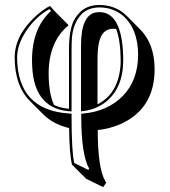

<svg xmlns="http://www.w3.org/2000/svg" viewBox="-20 -459 685 773"><path d="M373.5 64.5Q373.5 220.2 404.8 272Q406.7 274.9 407.7 276.4L395.5 294.4L326.7 260.7L270 204.1Q259.3 161.6 258.3 56.6Q194.8 41.5 155.8 2.9L99.1 -53.7Q39.6 -114.7 39.1 -227.1Q39.1 -317.4 126 -396Q155.8 -422.4 181.2 -435.1L200.2 -414.1L256.3 -357.4Q175.8 -291.5 175.8 -161.6Q176.3 -81.1 197.8 -36.1Q224.1 -23.9 257.8 -21V-259.8Q257.8 -346.2 282.2 -385.3Q291 -398.9 303.2 -411.1Q333 -439 379.9 -439Q445.8 -438.5 489.3 -396L545.4 -339.4Q602.1 -281.7 602.5 -180.7Q602.5 -21 465.3 40.5Q420.4 60.1 373.5 64.5ZM372.6 -39.1Q454.1 -80.1 464.8 -190.4Q466.3 -204.6 465.8 -217.8Q465.3 -295.4 447.8 -342.3Q441.4 -343.3 436.5 -343.3Q390.6 -343.3 378.4 -287.6Q372.6 -260.3 372.6 -219.2ZM307.1 7.8V-1L315.9 -2Q412.6 -10.7 473.6 -71.8Q535.2 -134.8 536.1 -236.8Q536.1 -343.3 474.1 -396.5Q435.1 -428.7 379.9 -429.2Q335.9 -428.2 310.1 -403.8Q274.4 -367.2 269.5 -305.7Q268.1 -286.6 268.1 -259.8V-10.3L257.3 -11.2Q127 -22.5 111.3 -169.4Q108.9 -192.4 108.9 -217.8Q109.4 -346.2 185.5 -415L178.7 -422.4Q124 -392.1 84.5 -333Q49.3 -279.3 48.8 -227.1Q50.8 -15.1 258.8 -2L268.1 -1.5V7.8Q268.1 150.9 278.8 197.3L335.4 225.1L338.9 219.7Q307.1 164.1 307.1 7.8ZM476.1 -217.8Q476.1 -101.6 402.3 -45.9Q365.7 -18.6 317.4 -12.2L306.2 -10.7V-275.9Q306.2 -399.4 367.2 -409.2Q374 -410.2 379.9 -410.2Q463.4 -410.2 474.6 -259.8Q476.1 -239.3 476.1 -217.8Z"/></svg>

Font: Linux Biolinum Shadow O
Style: Bold
Weight: 700
Designer: Philipp H. Poll
Foundry: Philipp H. Poll
Version: Version 0.9.2